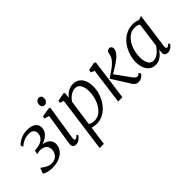

<svg xmlns="http://www.w3.org/2000/svg" viewBox="-35 -1477 2455 2455"><g transform="rotate(-45 1193.0 -249.0)"><path d="M154.5 8Q108 8 76 -0.8Q44 -9.5 27.5 -18.2Q11 -27 11 -27L39 -104Q59 -91 80 -76Q101 -61 126.8 -50.5Q152.5 -40 185 -40Q221 -40 249.5 -55.5Q278 -71 294.8 -100.8Q311.5 -130.5 311.5 -172Q311.5 -196.5 299.2 -218Q287 -239.5 259.2 -252.8Q231.5 -266 185 -266L136 -255L148 -308.5L174.5 -311.5Q226 -316 261 -333Q296 -350 314.2 -377.8Q332.5 -405.5 332.5 -441Q332.5 -479.5 307 -498Q281.5 -516.5 252 -516.5Q226 -516.5 199.2 -512.2Q172.5 -508 142.5 -493.8Q112.5 -479.5 75.5 -448.5L64.5 -485Q93 -514.5 126.2 -532.5Q159.5 -550.5 194.5 -558.8Q229.5 -567 262 -567Q333.5 -567 376.2 -538.2Q419 -509.5 419 -453Q419 -422.5 405.8 -396.2Q392.5 -370 368 -348.5Q343.5 -327 309 -311.2Q274.5 -295.5 232.5 -286.5L230.5 -295.5Q283.5 -300 321.2 -285Q359 -270 379.2 -241.8Q399.5 -213.5 399.5 -178Q399.5 -137.5 381.2 -103.5Q363 -69.5 330 -44.5Q297 -19.5 252.2 -5.8Q207.5 8 154.5 8Z M575.5 10Q558.5 10 545.2 4.2Q532 -1.5 525.2 -14.5Q518.5 -27.5 520 -49Q521.5 -68 527.2 -104.8Q533 -141.5 540.8 -189.5Q548.5 -237.5 557.2 -290.5Q566 -343.5 574 -395.8Q582 -448 588 -492.5L523.5 -513L529.5 -545L653.5 -566L674 -556L599.5 -79Q596.5 -61 601.8 -52.5Q607 -44 614 -44Q625 -44 637.2 -51.2Q649.5 -58.5 666.5 -77L679.5 -55.5Q675 -48.5 660.8 -32.8Q646.5 -17 624.8 -3.5Q603 10 575.5 10ZM648.5 -630.5Q626 -630.5 612.8 -644.2Q599.5 -658 599.5 -685.5Q599.5 -715 617.8 -733.5Q636 -752 659.5 -752Q679.5 -752 692.2 -738.8Q705 -725.5 705 -700.5Q705 -668.5 687.2 -649.5Q669.5 -630.5 648.5 -630.5Z M755.5 254 857.5 -495.5 804.5 -515 811.5 -546.5 921.5 -568 940 -558 930 -478.5Q946 -500.5 969.8 -521Q993.5 -541.5 1023.8 -554.8Q1054 -568 1089.5 -568Q1146 -568 1183 -540.8Q1220 -513.5 1238.2 -465.8Q1256.5 -418 1256.5 -356Q1256.5 -309.5 1243.2 -258.8Q1230 -208 1204 -160.2Q1178 -112.5 1140.5 -74Q1103 -35.5 1054 -12.8Q1005 10 945.5 10Q927 10 906.2 6.2Q885.5 2.5 866.5 -1.5L831.5 254ZM874.5 -62Q891.5 -49.5 913 -44.2Q934.5 -39 957.5 -39Q1000.5 -39 1035 -58.5Q1069.5 -78 1095.8 -110.8Q1122 -143.5 1139.5 -184.2Q1157 -225 1165.8 -268.2Q1174.5 -311.5 1174.5 -351.5Q1174.5 -403 1162.2 -438.2Q1150 -473.5 1127.8 -491.8Q1105.5 -510 1075 -510Q1041.5 -510 1012 -494.8Q982.5 -479.5 960 -457.2Q937.5 -435 924 -414.5Z M1343.5 0 1408.5 -488.5 1360 -511 1366.5 -546.5 1472.5 -568 1495.5 -554.5 1420.5 0ZM1705 10.5Q1688.5 10.5 1673.8 4.8Q1659 -1 1646.5 -13.2Q1634 -25.5 1623 -44.5L1473 -282.5Q1509 -308.5 1544 -331.5Q1579 -354.5 1610 -380.2Q1641 -406 1665 -439Q1680.5 -460 1686.5 -480Q1692.5 -500 1694.5 -515.5Q1697.5 -532 1704.5 -542.5Q1711.5 -553 1722 -558Q1732.5 -563 1744.5 -563Q1761.5 -563 1772.8 -551.5Q1784 -540 1785 -521Q1786 -507 1780.8 -491Q1775.5 -475 1763.5 -457.5Q1745 -430 1712.5 -403.5Q1680 -377 1644 -354Q1608 -331 1577.2 -313Q1546.5 -295 1531.5 -284.5L1529.5 -312L1685.5 -96Q1700 -76 1715.2 -63.5Q1730.5 -51 1743 -51Q1753 -51 1762.5 -55Q1772 -59 1787 -74.5L1803.5 -45.5Q1796 -32.5 1782.2 -19.5Q1768.5 -6.5 1749 2Q1729.5 10.5 1705 10.5Z M2257.5 -86Q2254 -61.5 2261.5 -52.8Q2269 -44 2276.5 -44Q2286.5 -44 2296.5 -51.2Q2306.5 -58.5 2320.5 -72L2334.5 -50Q2331 -44 2317.5 -29.5Q2304 -15 2282.8 -2.5Q2261.5 10 2235.5 10Q2208.5 10 2192.5 -5Q2176.5 -20 2178.5 -56L2183.5 -97Q2165 -72 2142 -47.2Q2119 -22.5 2088.2 -6.2Q2057.5 10 2016.5 10Q1963.5 10 1928.2 -17.2Q1893 -44.5 1875.2 -92Q1857.5 -139.5 1857.5 -200Q1857.5 -246 1870.8 -297Q1884 -348 1910 -396Q1936 -444 1974.5 -483Q2013 -522 2064 -545Q2115 -568 2178 -568Q2198.5 -568 2224.5 -562.2Q2250.5 -556.5 2271.5 -548L2323.5 -567ZM2236.5 -497Q2221 -508.5 2202 -513.8Q2183 -519 2162 -519Q2119 -519 2083.8 -500.8Q2048.5 -482.5 2021.5 -451Q1994.5 -419.5 1976 -379Q1957.5 -338.5 1948 -293.8Q1938.5 -249 1938.5 -205Q1938.5 -153 1950.2 -118Q1962 -83 1982.5 -65.5Q2003 -48 2029.5 -48Q2058.5 -48 2083 -59.2Q2107.5 -70.5 2127.8 -88.2Q2148 -106 2164 -125.5Q2180 -145 2191.5 -162Z"/></g></svg>

Font: Merriweather Light
Style: Italic
Weight: 300
Italic angle: -7.8°
Designer: Eben Sorkin
Foundry: Eben Sorkin
Version: Version 2.101